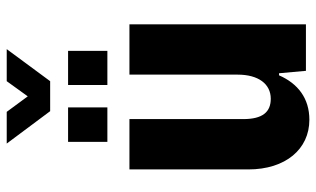

<svg xmlns="http://www.w3.org/2000/svg" viewBox="-200 -708 918 557"><g transform="rotate(-90 258.5 -429.0)"><path d="M215 -742H302L395 -868H302L258 -807L213 -868H121ZM126 -576H226V-690H126ZM291 -576H390V-690H291ZM467 -512H321V-198C321 -138 294 -102 251 -102C213 -102 192 -125 192 -182V-512H46V-167C46 -59 105 10 190 10C252 10 295 -23 319 -78H325L332 0H467Z"/></g></svg>

Font: Decalotype
Style: Bold
Weight: 700
Designer: Alfredo Marco Pradil
Foundry: Alfredo Marco Pradil
Version: Version 1.0